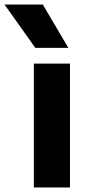

<svg xmlns="http://www.w3.org/2000/svg" viewBox="-90 -828 388 848"><path d="M59.5 0V-547H219V0ZM66 -616.5 -70 -808H99L212 -616.5Z"/></svg>

Font: Encode Sans
Style: Bold
Weight: 700
Designer: Multiple Designers
Foundry: Impallari Type
Version: Version 3.002; ttfautohint (v1.8.3) -l 8 -r 50 -G 200 -x 14 